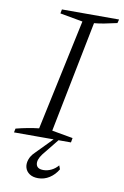

<svg xmlns="http://www.w3.org/2000/svg" viewBox="-94 -705 623 966"><g transform="rotate(10 217.0 -222.5)"><path d="M12 0 16 -20Q47 -28 76.5 -33.5Q106 -39 133 -42L254 -609L138 -630L142 -651H434L429 -632Q390 -623 363 -618Q336 -613 313 -611L200 -42L307 -23L303 0ZM171 206Q144 206 127 194.5Q110 183 104.5 164.5Q99 146 106 124Q113 102 133 83L232 -18H254L171 85Q148 116 153 138.5Q158 161 190 161Q210 161 230 151.5Q250 142 265 124L272 143Q255 172 228.5 189Q202 206 171 206Z"/></g></svg>

Font: Piazzolla Thin ExtraLight
Style: Italic
Weight: 250
Italic angle: -11.3°
Version: Version 2.005